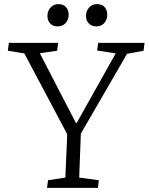

<svg xmlns="http://www.w3.org/2000/svg" viewBox="-20 -911 721 931"><path d="M348 -315H352L541 -652L451 -666L456 -703H681L676 -665L596 -650L372 -263L364 -50L459 -37L455 0H208L213 -37L297 -50L306 -260L98 -652L18 -665L23 -703H262L257 -665L173 -653ZM210 -834Q210 -858 225 -874.5Q240 -891 263 -891Q287 -891 300 -876.5Q313 -862 313 -839Q313 -816 298.5 -799.5Q284 -783 259 -783Q237 -783 223.5 -797Q210 -811 210 -834ZM397 -834Q397 -858 412 -874.5Q427 -891 450 -891Q475 -891 487.5 -876.5Q500 -862 500 -839Q500 -816 486 -799.5Q472 -783 447 -783Q425 -783 411 -797Q397 -811 397 -834Z"/></svg>

Font: Literata 18pt Light
Style: Italic
Weight: 300
Italic angle: -2°
Designer: Latin by Veronika Burian and Jose Scaglione. Greek by Irene Vlachou. Cyrillic by Vera Evstafieva
Foundry: TypeTogether
Version: Version 3.103;gftools[0.9.29]